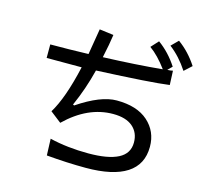

<svg xmlns="http://www.w3.org/2000/svg" viewBox="-124 -998 1248 1179"><g transform="rotate(15 500.0 -408.0)"><path d="M992.2 -730.5 945.3 -687.5Q894.5 -765.6 828.1 -816.4L871.1 -859.4Q941.4 -808.6 992.2 -730.5ZM886.7 -582Q773.4 -566.4 425.8 -550.8Q394.5 -425.8 343.8 -312.5L351.6 -308.6Q496.1 -406.2 597.7 -406.2Q726.6 -406.2 796.9 -343.8Q867.2 -281.2 867.2 -183.6Q867.2 -70.3 779.3 -13.7Q691.4 43 519.5 43Q402.3 43 269.5 31.2L265.6 -74.2Q378.9 -46.9 511.7 -46.9Q636.7 -46.9 701.2 -80.1Q765.6 -113.3 765.6 -183.6Q765.6 -246.1 722.7 -283.2Q679.7 -320.3 597.7 -320.3Q437.5 -320.3 296.9 -183.6L226.6 -238.3Q289.1 -339.8 335.9 -546.9H113.3V-632.8Q230.5 -632.8 355.5 -636.7L382.8 -800.8L472.7 -789.1Q464.8 -730.5 445.3 -640.6Q656.2 -648.4 820.3 -664.1Q765.6 -738.3 710.9 -777.3L753.9 -824.2Q824.2 -773.4 875 -695.3L847.7 -668Q867.2 -668 882.8 -671.9Z"/></g></svg>

Font: Droid Sans Fallback
Style: Regular
Weight: 400
Designer: Steve Matteson
Foundry: Ascender Corporation
Version: 3.00 (Khmer version)